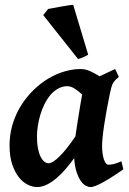

<svg xmlns="http://www.w3.org/2000/svg" viewBox="-20 -736 521 776"><path d="M284.7 -184.6Q287.6 -205.1 291.3 -228.5Q294.9 -252 298.6 -274.7Q302.2 -297.4 305.7 -318.1Q309.1 -338.9 312 -354Q297.9 -367.2 282.2 -377.4Q266.6 -387.7 251.5 -387.7Q231 -387.2 213.9 -377.4Q196.8 -367.7 183.3 -351.6Q169.9 -335.4 159.7 -314.7Q149.4 -293.9 142.8 -271.5Q136.2 -249 132.8 -226.8Q129.4 -204.6 129.4 -185.1Q129.4 -157.7 133.3 -137.2Q137.2 -116.7 143.8 -103.3Q150.4 -89.8 158.9 -83Q167.5 -76.2 176.8 -76.2Q192.4 -76.2 220.7 -104Q249 -131.8 284.7 -184.6ZM478.5 -51.8Q458 -37.1 437.7 -24.2Q417.5 -11.2 399.9 -1.2Q382.3 8.8 368.4 14.4Q354.5 20 345.7 20Q337.4 20 326.9 14.6Q316.4 9.3 306.9 -4.2Q297.4 -17.6 289.8 -40Q282.2 -62.5 279.8 -96.7Q264.2 -75.2 246.3 -54.2Q228.5 -33.2 209.2 -16.6Q189.9 0 169.7 10Q149.4 20 129.9 20Q112.3 20 92.8 10.7Q73.2 1.5 56.9 -18.8Q40.5 -39.1 29.5 -71Q18.6 -103 18.6 -148.9Q18.6 -187.5 28.3 -224.4Q38.1 -261.2 56.6 -294.9Q75.2 -328.6 102.1 -358.2Q128.9 -387.7 163.6 -411.1Q176.8 -419.9 192.9 -428.2Q209 -436.5 227.1 -442.9Q245.1 -449.2 264.9 -453.1Q284.7 -457 305.2 -457Q325.7 -457 345.5 -447.8Q365.2 -438.5 382.3 -427.7Q398.9 -436 415.5 -443.1Q432.1 -450.2 445.3 -457L460.4 -425.3Q452.1 -418.5 446.8 -413.1Q441.4 -407.7 437.3 -400.6Q433.1 -393.6 430.2 -383.3Q427.2 -373 423.8 -356.4Q416.5 -321.3 410.6 -288.3Q404.8 -255.4 400.6 -227.8Q396.5 -200.2 394.5 -179.2Q392.6 -158.2 392.6 -147.5Q392.6 -113.8 399.9 -92Q407.2 -70.3 418.5 -70.3Q428.2 -70.3 439.7 -73Q451.2 -75.7 470.7 -84ZM336.4 -515.1Q326.7 -509.3 315.4 -504.2Q304.2 -499 295.4 -497.6L154.8 -674.8L174.3 -699.7Q180.2 -700.7 194.3 -703.4Q208.5 -706.1 224.6 -709Q240.7 -711.9 255.1 -714.1Q269.5 -716.3 275.9 -716.3Z"/></svg>

Font: Gentium Basic
Style: Bold Italic
Weight: 700
Italic angle: -8°
Designer: J. Victor Gaultney and Annie Olsen
Foundry: SIL International
Version: Version 1.102; 2013; Maintenance release